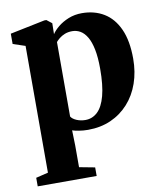

<svg xmlns="http://www.w3.org/2000/svg" viewBox="-87 -619 786 927"><g transform="rotate(-10 306.0 -156.0)"><path d="M22.5 237.5V195.5L82.5 181V-440.5L22.5 -460.5V-511L193 -546H203L228.5 -526L227.5 -472.5Q238 -489 259.5 -506.8Q281 -524.5 311.2 -536.8Q341.5 -549 377 -549Q438.5 -549 485 -520.8Q531.5 -492.5 557.5 -435Q583.5 -377.5 583.5 -289.5Q583.5 -224.5 564.2 -169.5Q545 -114.5 508.5 -74Q472 -33.5 421.8 -11.2Q371.5 11 309.5 11Q287 11 265.5 7.5Q244 4 233 0L235 74.5V181L311.5 195.5V237.5ZM305.5 -38Q339.5 -38 365 -62Q390.5 -86 404.2 -137.2Q418 -188.5 418 -270Q418 -325.5 410.2 -364Q402.5 -402.5 388.5 -426.2Q374.5 -450 356 -460.8Q337.5 -471.5 316.5 -471.5Q295.5 -471.5 279.5 -465Q263.5 -458.5 252.2 -449.2Q241 -440 235 -432.5V-67.5Q242.5 -55 262.2 -46.5Q282 -38 305.5 -38Z"/></g></svg>

Font: Merriweather 72pt ExtraBold
Style: Regular
Weight: 800
Version: Version 2.100